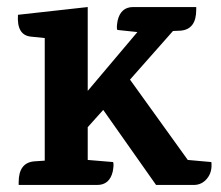

<svg xmlns="http://www.w3.org/2000/svg" viewBox="-20 -525 626 545"><path d="M358 -505H537V-497Q537 -442 493 -438L471 -437L349 -299L513 -71L580 -65Q583 -37 568 -18.5Q553 0 530 0H423L273 -213L229 -164V-71L301 -65Q304 -59 300 -38Q291 0 256 0H33V-8Q33 -63 77 -67L107 -69V-417L68 -421Q27 -425 31 -483L229 -505V-267L370 -434L313 -440Q310 -446 314 -467Q323 -505 358 -505Z"/></svg>

Font: Karma
Style: Bold
Weight: 700
Designer: Joana Correia
Foundry: Indian Type Foundry
Version: Version 1.202;PS 1.0;hotconv 1.0.78;makeotf.lib2.5.61930; tt